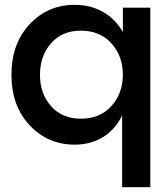

<svg xmlns="http://www.w3.org/2000/svg" viewBox="-20 -592 698 802"><path d="M317.9 -463.9Q239.3 -463.9 193.1 -411.1Q147 -358.4 147 -279.8Q147 -201.2 193.1 -148.7Q239.3 -96.2 317.9 -96.2Q397.5 -96.2 445.3 -148.9Q493.2 -201.7 493.2 -279.8Q493.2 -357.9 445.3 -410.9Q397.5 -463.9 317.9 -463.9ZM292 -571.8Q357.4 -571.8 409.4 -542.7Q461.4 -513.7 493.2 -458V-560.1H607.9V189.9H490.2V-109.9Q460.9 -50.3 409.7 -19Q358.4 12.2 292 12.2Q179.7 12.2 103.8 -68.8Q27.8 -149.9 27.8 -279.8Q27.8 -409.7 103.8 -490.7Q179.7 -571.8 292 -571.8Z"/></svg>

Font: TASA Explorer SemiBold
Style: Regular
Weight: 600
Designer: Weizhong Zhang
Foundry: Local Remote
Version: Version 1.000;Glyphs 3.1.2 (3151)